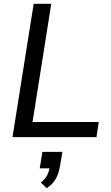

<svg xmlns="http://www.w3.org/2000/svg" viewBox="-20 -725 589 1015"><path d="M46 0 158 -705H251L152 -80H502L490 0ZM227 270 196 240Q219 221 228 204Q237 187 242 165H190L204 78H310L298 148Q292 188 276.5 217.5Q261 247 227 270Z"/></svg>

Font: Mulish Medium
Style: Italic
Weight: 500
Italic angle: -9°
Designer: Vernon Adams
Foundry: Vernon Adams
Version: Version 3.603; ttfautohint (v1.8.3)